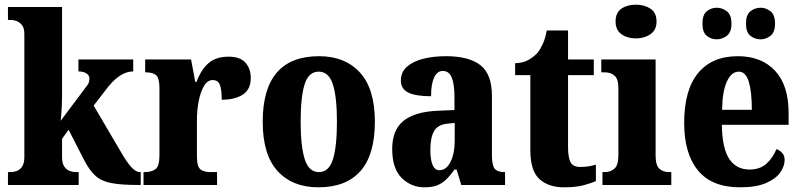

<svg xmlns="http://www.w3.org/2000/svg" viewBox="-20 -790 3422 820"><path d="M14 0V-55H27Q36 -55 49.5 -59Q63 -63 73.5 -77Q84 -91 84 -119V-645Q84 -671 73 -684Q62 -697 48.5 -701Q35 -705 27 -705H14V-760H245V-378Q245 -360 244 -338.5Q243 -317 241.5 -298.5Q240 -280 239 -274L347 -418Q358 -431 360 -440.5Q362 -450 362 -455Q362 -468 349 -476.5Q336 -485 315 -485V-536H549V-485Q519 -485 489.5 -465Q460 -445 427 -400L380 -339L497 -140Q521 -98 540.5 -76.5Q560 -55 578 -55H581V0H569Q498 0 456 -8Q414 -16 388.5 -38.5Q363 -61 340 -105L273 -236L245 -197V-120Q245 -92 255 -78Q265 -64 278.5 -59.5Q292 -55 301 -55H316V0Z M593 0V-55H597Q627 -55 644 -67.5Q661 -80 661 -127V-413Q661 -457 646.5 -469Q632 -481 604 -481H600V-536H796L814 -440H819Q840 -495 872 -521.5Q904 -548 956 -548Q1006 -548 1028.5 -522Q1051 -496 1051 -457Q1051 -408 1017 -386Q983 -364 927 -364Q927 -405 919.5 -426.5Q912 -448 888 -448Q866 -448 851 -422.5Q836 -397 828.5 -357.5Q821 -318 821 -278V-122Q821 -78 836.5 -66.5Q852 -55 877 -55H907V0Z M1340 10Q1229 10 1165.5 -59.5Q1102 -129 1102 -270Q1102 -550 1343 -550Q1453 -550 1517 -480.5Q1581 -411 1581 -270Q1581 -129 1519.5 -59.5Q1458 10 1340 10ZM1342 -55Q1385 -55 1402 -110Q1419 -165 1419 -270Q1419 -376 1401.5 -430Q1384 -484 1341 -484Q1298 -484 1281 -430Q1264 -376 1264 -270Q1264 -165 1281.5 -110Q1299 -55 1342 -55Z M1793 10Q1736 10 1695.5 -30Q1655 -70 1655 -154Q1655 -235 1703.5 -274Q1752 -313 1850 -317L1921 -320V-374Q1921 -430 1909.5 -458.5Q1898 -487 1871 -487Q1847 -487 1834 -459Q1821 -431 1821 -379Q1756 -379 1724 -394.5Q1692 -410 1692 -446Q1692 -482 1718 -505Q1744 -528 1787.5 -539Q1831 -550 1885 -550Q1983 -550 2032 -511.5Q2081 -473 2081 -380V-125Q2081 -85 2092.5 -70Q2104 -55 2134 -55H2137V0H1950L1930 -66H1921Q1902 -39 1884.5 -22.5Q1867 -6 1846 2Q1825 10 1793 10ZM1857 -63Q1886 -63 1904 -98.5Q1922 -134 1922 -191V-265L1892 -262Q1850 -258 1834 -230.5Q1818 -203 1818 -150Q1818 -108 1827.5 -85.5Q1837 -63 1857 -63Z M2389 10Q2323 10 2284 -25Q2245 -60 2245 -149V-469H2180V-520Q2216 -521 2239.5 -535.5Q2263 -550 2276 -565Q2288 -580 2298.5 -603Q2309 -626 2315 -660H2406V-536H2516V-469H2406V-162Q2406 -118 2416.5 -97.5Q2427 -77 2458 -77Q2495 -77 2525 -87V-17Q2509 -9 2475 0.5Q2441 10 2389 10Z M2696 -626Q2659 -626 2634 -644Q2609 -662 2609 -698Q2609 -736 2634 -753Q2659 -770 2696 -770Q2732 -770 2758 -753Q2784 -736 2784 -698Q2784 -662 2758 -644Q2732 -626 2696 -626ZM2553 0V-55H2563Q2588 -55 2604.5 -70Q2621 -85 2621 -127V-414Q2621 -453 2604.5 -467Q2588 -481 2564 -481H2548V-536H2780V-126Q2780 -84 2796 -69.5Q2812 -55 2838 -55H2847V0Z M3141 10Q3020 10 2961 -62Q2902 -134 2902 -265Q2902 -406 2961.5 -478Q3021 -550 3131 -550Q3232 -550 3290 -488Q3348 -426 3348 -308V-257H3063Q3064 -158 3094 -112Q3124 -66 3181 -66Q3226 -66 3253.5 -91Q3281 -116 3296 -153Q3311 -148 3321 -136.5Q3331 -125 3331 -107Q3331 -80 3312 -53Q3293 -26 3251 -8Q3209 10 3141 10ZM3191 -321Q3191 -398 3178 -441Q3165 -484 3135 -484Q3104 -484 3084.5 -442Q3065 -400 3064 -321ZM3229 -622Q3204 -622 3185 -637Q3166 -652 3166 -689Q3166 -727 3185 -742Q3204 -757 3229 -757Q3251 -757 3270.5 -742Q3290 -727 3290 -689Q3290 -652 3270.5 -637Q3251 -622 3229 -622ZM3041 -622Q3017 -622 2998.5 -637Q2980 -652 2980 -689Q2980 -727 2998.5 -742Q3017 -757 3041 -757Q3064 -757 3084 -742Q3104 -727 3104 -689Q3104 -652 3084 -637Q3064 -622 3041 -622Z"/></svg>

Font: Noto Serif Armenian Condensed ExtraBold
Style: Regular
Weight: 800
Width: 3
Designer: Monotype Design Team
Foundry: Monotype Imaging Inc.
Version: Version 2.008; ttfautohint (v1.8.4.7-5d5b)